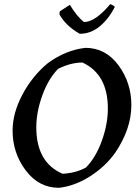

<svg xmlns="http://www.w3.org/2000/svg" viewBox="-20 -883 665 915"><path d="M360 -722Q293 -760 263 -815L265 -829L313 -860Q346 -805 380 -778Q434 -778 505 -863Q509 -863 517.5 -858Q526 -853 527 -850Q499 -794 456 -758Q413 -722 360 -722ZM261 12Q165 12 102.5 -71Q40 -154 40 -261Q40 -344 87 -432.5Q134 -521 208 -582Q292 -644 387 -655Q483 -655 544.5 -572Q606 -489 606 -382Q606 -269 529 -155Q481 -88 408 -42Q335 4 261 12ZM278 -55Q342 -58 390 -85Q437 -133 465.5 -212.5Q494 -292 494 -366Q494 -529 373 -585Q317 -585 257 -555Q210 -507 181.5 -428Q153 -349 153 -276Q153 -109 278 -55Z"/></svg>

Font: Albura Medium
Style: Italic
Weight: 462
Italic angle: -7°
Designer: Mercedes Jáuregui
Foundry: Omnibus-Type Team
Version: Version 1.000